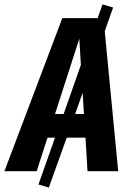

<svg xmlns="http://www.w3.org/2000/svg" viewBox="-67 -775 584 869"><path d="M329 0 320 -152H235L154 74L107 60L182 -152H148L99 0H-47L215 -693H375L397 -755L445 -741L407 -634L468 0ZM182 -259H221L299 -481L292 -600ZM273 -259H313L307 -355Z"/></svg>

Font: Fira Sans Extra Condensed
Style: Bold Italic
Weight: 700
Width: 3
Italic angle: -8°
Designer: Carrois Corporate & Edenspiekermann AG
Foundry: Carrois Corporate GbR & Edenspiekermann AG
Version: Version 4.203